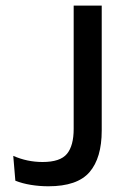

<svg xmlns="http://www.w3.org/2000/svg" viewBox="-20 -659 451 688"><path d="M153.5 8.5Q121.5 8.5 90.8 3.5Q60 -1.5 35 -11.5L27.5 -100.5Q52.5 -89.5 78.8 -84Q105 -78.5 132.5 -78.5Q196 -78.5 220 -107.8Q244 -137 244 -197V-639H344.5V-191Q344.5 -93 300.8 -42.2Q257 8.5 153.5 8.5Z"/></svg>

Font: Anek Gurmukhi Medium Medium
Style: Regular
Weight: 500
Version: Version 1.003